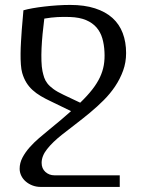

<svg xmlns="http://www.w3.org/2000/svg" viewBox="-20 -549 580 768"><path d="M175.3 -29.3Q201.2 -50.3 223.1 -68.8Q245.1 -87.4 264.2 -104.5L184.6 -143.1Q161.6 -153.8 143.1 -164.8Q124.5 -175.8 110.1 -189Q95.7 -202.1 85.4 -218.8Q75.2 -235.4 68.8 -257.3Q64.9 -271 63.5 -291.3Q62 -311.5 62.3 -334.5Q62.5 -357.4 64 -382.1Q65.4 -406.7 67.1 -429.9Q68.8 -453.1 70.8 -473.4Q72.8 -493.7 73.7 -507.8Q88.9 -512.2 110.8 -516.1Q132.8 -520 158.2 -522.9Q183.6 -525.9 210 -527.6Q236.3 -529.3 260.7 -529.3Q317.9 -529.3 360.1 -515.6Q402.3 -502 429.9 -477.1Q457.5 -452.1 470.9 -416.5Q484.4 -380.9 484.4 -336.9Q484.4 -299.3 472.4 -266.4Q460.4 -233.4 440.7 -203.9Q420.9 -174.3 394.8 -148.2Q368.7 -122.1 340.1 -98.4Q311.5 -74.7 282.7 -52.7Q253.9 -30.8 228 -10.3Q190.9 19 168.7 46.9Q146.5 74.7 146.5 102.5Q146.5 125 161.6 138.7Q176.8 152.3 197.8 152.3H459V198.7H143.1Q125.5 198.7 110.1 192.9Q94.7 187 83.3 177.2Q71.8 167.5 65.2 154.1Q58.6 140.6 58.6 126Q58.6 103 69.8 81.5Q81.1 60.1 98.4 40.5Q115.7 21 136.2 3.4Q156.7 -14.2 175.3 -29.3ZM397.9 -341.3Q396.5 -371.1 389.2 -396Q381.8 -420.9 366 -439.2Q350.1 -457.5 324.5 -468.5Q298.8 -479.5 260.7 -481Q233.9 -481.9 210 -480.7Q186 -479.5 157.2 -474.6Q153.3 -444.3 150.4 -414.1Q147.5 -383.8 146.2 -356.2Q145 -328.6 145.8 -304.9Q146.5 -281.2 149.9 -264.6Q152.8 -251 156.7 -239Q160.6 -227.1 169.4 -215.6Q178.2 -204.1 193.6 -192.9Q209 -181.6 233.9 -169.9L300.8 -138.2Q330.1 -166.5 349.4 -191.4Q368.7 -216.3 379.9 -240.2Q391.1 -264.2 395.3 -288.8Q399.4 -313.5 397.9 -341.3Z"/></svg>

Font: Arian AMU Serif
Style: Regular
Weight: 400
Designer: Ruben Hakobyan (Tarumian)
Foundry: Ruben Hakobyan (Tarumian)
Version: Version 1.002